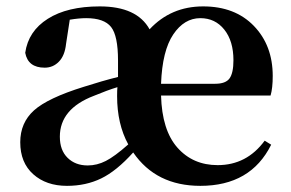

<svg xmlns="http://www.w3.org/2000/svg" viewBox="-20 -571 920 606"><path d="M256.8 -48.8Q286.1 -48.8 314 -63Q341.8 -77.1 384.8 -115.2Q349.6 -179.7 349.6 -267.6Q349.6 -287.1 350.6 -295.9Q318.4 -286.1 276.4 -268.6Q168.9 -227.5 168.9 -139.6Q168.9 -96.7 193.4 -72.8Q217.8 -48.8 256.8 -48.8ZM488.3 -306.6H659.2Q692.4 -306.6 704.6 -323.7Q716.8 -340.8 716.8 -380.9Q716.8 -441.4 688 -477.5Q659.2 -513.7 612.3 -513.7Q561.5 -513.7 526.9 -462.4Q492.2 -411.1 488.3 -306.6ZM834 -269.5H488.3Q491.2 -160.2 540 -105Q588.9 -49.8 667 -49.8Q758.8 -49.8 815.4 -127L835.9 -114.3Q771.5 15.6 612.3 15.6Q472.7 15.6 400.4 -89.8Q347.7 -31.2 299.3 -7.8Q251 15.6 191.4 15.6Q126 15.6 85 -21Q43.9 -57.6 43.9 -122.1Q43.9 -183.6 87.4 -222.7Q130.9 -261.7 244.1 -296.9Q301.8 -315.4 352.5 -328.1V-379.9Q352.5 -458 330.6 -485.8Q308.6 -513.7 252 -513.7Q229.5 -513.7 200.2 -508.8L188.5 -432.6Q184.6 -395.5 166 -376.5Q147.5 -357.4 121.1 -357.4Q68.4 -357.4 59.6 -404.3Q69.3 -472.7 130.9 -511.7Q192.4 -550.8 294.9 -550.8Q412.1 -550.8 452.1 -478.5Q519.5 -550.8 621.1 -550.8Q721.7 -550.8 781.2 -489.3Q840.8 -427.7 840.8 -331.1Q840.8 -293 834 -269.5Z"/></svg>

Font: GenRyuMin TW TTF Bold
Style: Regular
Weight: 700
Version: Version 1.300